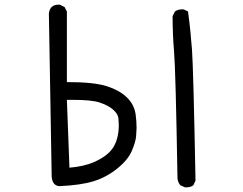

<svg xmlns="http://www.w3.org/2000/svg" viewBox="-20 -776 1040 821"><path d="M778 25H771L751 16Q741 4 739 -12Q731 -476 724.5 -552.5Q718 -629 718 -707L728 -727Q741 -736 758 -736H765L784 -727Q795 -646 801 -563.5Q807 -481 816 -4L807 16Q795 25 778 25ZM234 20Q204 18 201 -21L189 -719Q194 -756 230 -756H236L256 -746L266 -727V-425Q382 -425 436.5 -407.5Q491 -390 522.5 -359.5Q554 -329 560 -287Q564 -257 564 -229Q564 -218 562 -193.5Q560 -169 543.5 -130.5Q527 -92 481 -55Q435 -18 380 -1Q325 16 234 20ZM277 -59Q337 -64 380 -82Q442 -109 465 -147Q488 -185 488 -242Q488 -250 486.5 -269Q485 -288 464.5 -306.5Q444 -325 405 -338Q371 -349 292 -349H266Z"/></svg>

Font: Xiaolai Mono SC
Style: Regular
Weight: 400
Monospace: yes
Designer: LXGW / Nozomi Seto
Version: Version 3.113;September 30, 2024